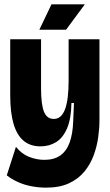

<svg xmlns="http://www.w3.org/2000/svg" viewBox="-20 -705 500 873"><path d="M189 148.2Q157.8 148.2 124.8 142.2Q91.8 136.2 62.7 123.2Q33.5 110.2 10.8 92.3L52.5 -37.3Q78 -5.2 112.5 8.3Q147 21.8 181.7 21.8Q226.3 21.8 254.7 1.5Q283 -18.8 296.9 -57.8Q310.8 -96.8 312.8 -153.2L316.3 -236.8H304.8Q303.7 -165.3 285.1 -121.8Q266.5 -78.3 235.2 -58.9Q203.8 -39.5 164.8 -39.5Q117.5 -39.5 87.2 -65Q56.8 -90.5 41.7 -141.8Q26.5 -193.2 26.5 -270.8V-526.5H166.7V-302.3Q166.7 -230.7 179.8 -197.4Q193 -164.2 224.3 -164.2Q242.2 -164.2 255 -175.4Q267.8 -186.7 276 -209Q284.2 -231.3 288.1 -263.7Q292 -296 292 -337V-526.5H432.2V-156.8Q432.2 -122.2 426.5 -81Q420.8 -39.8 406.2 0.5Q391.5 40.8 364.2 74.5Q336.8 108.2 294.1 128.2Q251.3 148.2 189 148.2ZM280.2 -569.7H158.8L214 -685.2H365.7Z"/></svg>

Font: Bricolage Grotesque 96pt ExtraBold SemiCondensed
Style: Regular
Weight: 800
Width: 4
Version: Version 1.001;gftools[0.9.33.dev8+g029e19f]